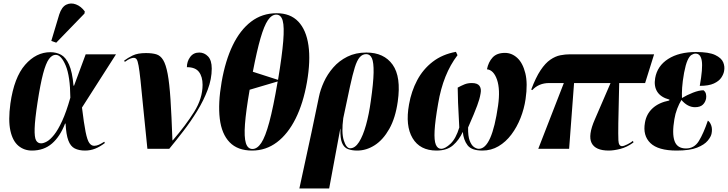

<svg xmlns="http://www.w3.org/2000/svg" viewBox="-20 -844 4129 1089"><path d="M161 10Q117 10 84.5 -17Q52 -44 39 -102.5Q26 -161 39 -257Q60 -405 122.5 -476.5Q185 -548 266 -548Q299 -548 326 -533.5Q353 -519 371.5 -478Q390 -437 397 -358H400L466 -536H638L445 -234Q456 -143 465.5 -96Q475 -49 486.5 -33Q498 -17 514 -17Q527 -17 540.5 -23Q554 -29 571 -40L575 -33Q546 -11 519 -0.5Q492 10 462 10Q428 10 404 -2Q380 -14 367.5 -47.5Q355 -81 352 -143H349Q321 -70 275 -30Q229 10 161 10ZM213 -31Q227 -31 246 -41.5Q265 -52 287 -79.5Q309 -107 332.5 -158Q356 -209 379 -290Q378 -412 352.5 -472.5Q327 -533 296 -533Q275 -533 257.5 -509Q240 -485 224.5 -426.5Q209 -368 193 -264Q178 -166 176.5 -115.5Q175 -65 184.5 -48Q194 -31 213 -31ZM299 -602 271 -612 316 -762Q330 -805 356 -817.5Q382 -830 411 -819Q440 -808 461 -779L459 -767Z M816 0Q801 -143 792 -237.5Q783 -332 777 -388Q771 -444 766 -471.5Q761 -499 755 -507.5Q749 -516 738 -516Q731 -516 719 -511.5Q707 -507 688 -493L684 -500Q705 -516 733 -529.5Q761 -543 808 -543Q843 -543 866.5 -536Q890 -529 905.5 -503.5Q921 -478 931 -425Q941 -372 947 -280.5Q953 -189 958 -48H960Q1034 -134 1081.5 -210Q1129 -286 1129 -363Q1129 -409 1108.5 -436Q1088 -463 1040 -463Q1040 -495 1058.5 -520.5Q1077 -546 1110 -546Q1139 -546 1160 -524Q1181 -502 1181 -455Q1181 -396 1158 -335Q1135 -274 1098.5 -214.5Q1062 -155 1020 -100.5Q978 -46 940 0Z M1410 10Q1328 10 1282.5 -37Q1237 -84 1226.5 -171Q1216 -258 1237 -379Q1258 -500 1300 -587Q1342 -674 1404.5 -721.5Q1467 -769 1549 -769Q1627 -769 1672 -721.5Q1717 -674 1729.5 -586.5Q1742 -499 1721 -378Q1700 -258 1656.5 -171Q1613 -84 1550.5 -37Q1488 10 1410 10ZM1557 -391Q1580 -530 1586.5 -611Q1593 -692 1583.5 -726.5Q1574 -761 1547 -761Q1521 -761 1499.5 -729.5Q1478 -698 1457.5 -627Q1437 -556 1414 -437ZM1412 1Q1439 1 1462 -33.5Q1485 -68 1507.5 -151.5Q1530 -235 1555 -382L1396 -335Q1375 -214 1369.5 -140Q1364 -66 1374.5 -32.5Q1385 1 1412 1Z M1678 225 1747 -94 1789 -295Q1797 -335 1817 -379Q1837 -423 1870 -461Q1903 -499 1950 -522.5Q1997 -546 2058 -546Q2158 -546 2207 -477Q2256 -408 2236 -268Q2223 -175 2188 -113Q2153 -51 2105.5 -20.5Q2058 10 2006 10Q1976 10 1953.5 1.5Q1931 -7 1920 -33.5Q1909 -60 1911 -114H1910L1847 225ZM1966 -3Q1994 -3 2016.5 -38.5Q2039 -74 2056 -135Q2073 -196 2083 -270Q2098 -374 2099 -432Q2100 -490 2089.5 -513.5Q2079 -537 2057 -537Q2036 -537 2020.5 -519.5Q2005 -502 1992.5 -462Q1980 -422 1965 -353L1927 -174Q1916 -92 1930 -47.5Q1944 -3 1966 -3Z M2456 10Q2362 10 2320 -60.5Q2278 -131 2300 -252Q2313 -326 2346 -388.5Q2379 -451 2434 -493.5Q2489 -536 2566 -550L2575 -531Q2493 -424 2465 -256Q2448 -159 2445 -103Q2442 -47 2452 -23.5Q2462 0 2482 0Q2505 0 2535.5 -29Q2566 -58 2585 -121Q2580 -210 2578 -261.5Q2576 -313 2576 -347Q2596 -358 2614.5 -365.5Q2633 -373 2656 -373Q2688 -373 2699.5 -357Q2711 -341 2706 -315Q2703 -297 2698.5 -281Q2694 -265 2686.5 -245Q2679 -225 2667 -195.5Q2655 -166 2635 -121Q2634 -72 2644 -46Q2654 -20 2668.5 -10Q2683 0 2696 0Q2770 0 2805 -245Q2818 -337 2799 -392Q2780 -447 2742 -451Q2750 -492 2774 -518Q2798 -544 2844 -544Q2883 -544 2914 -515.5Q2945 -487 2959.5 -429Q2974 -371 2961 -282Q2953 -227 2932.5 -175Q2912 -123 2880.5 -81Q2849 -39 2807.5 -14.5Q2766 10 2716 10Q2655 10 2632 -20Q2609 -50 2605 -96Q2584 -50 2549.5 -20Q2515 10 2456 10Z M3033 0 3178 -373H3095Q3036 -373 2999 -333L2993 -336Q3019 -405 3046 -445.5Q3073 -486 3101.5 -505.5Q3130 -525 3158 -530.5Q3186 -536 3213 -536H3690L3639 -373H3492L3487 -145Q3486 -80 3487.5 -47.5Q3489 -15 3508 -15Q3518 -15 3538 -25Q3558 -35 3570 -45L3573 -36Q3536 -9 3498.5 0.5Q3461 10 3433 10Q3357 10 3335.5 -33Q3314 -76 3354 -167L3443 -373H3236L3208 0Z M3818 10Q3713 10 3669 -32.5Q3625 -75 3638 -148Q3646 -197 3681 -229.5Q3716 -262 3776 -274L3777 -279Q3728 -292 3708 -323.5Q3688 -355 3696 -401Q3708 -470 3769.5 -509.5Q3831 -549 3928 -549Q4001 -549 4036.5 -532Q4072 -515 4082 -490.5Q4092 -466 4087 -441Q4084 -423 4071 -403.5Q4058 -384 4029 -370.5Q4000 -357 3949 -357Q3967 -457 3960.5 -498.5Q3954 -540 3925 -540Q3914 -540 3902 -532.5Q3890 -525 3879.5 -501.5Q3869 -478 3860 -431Q3851 -380 3849 -347Q3847 -314 3848 -288Q3876 -305 3910.5 -318.5Q3945 -332 3970 -332Q3981 -324 3984 -311.5Q3987 -299 3985 -286Q3981 -264 3966 -250Q3951 -236 3922 -236Q3880 -236 3845 -277Q3832 -256 3821 -227.5Q3810 -199 3805 -168Q3791 -86 3806 -44Q3821 -2 3871 -2Q3918 -2 3944 -44.5Q3970 -87 3995 -160Q4007 -152 4014 -132.5Q4021 -113 4016 -87Q4013 -69 3994 -46Q3975 -23 3933.5 -6.5Q3892 10 3818 10Z"/></svg>

Font: Noto Serif Display ExtraCondensed Black
Style: Italic
Weight: 900
Width: 2
Italic angle: -12°
Designer: Monotype Design Team
Foundry: Monotype Imaging Inc.
Version: Version 2.009